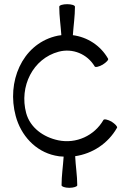

<svg xmlns="http://www.w3.org/2000/svg" viewBox="-20 -725 620 917"><path d="M349 160C349 114 341 67 339 21C421 9 496 -39 539 -115C542 -120 530 -133 513 -144C495 -154 477 -158 474 -152C431 -77 344 -37 258 -55C187 -70 124 -115 105 -185C71 -312 137 -445 260 -478C327 -496 397 -467 432 -408C435 -402 452 -406 470 -416C488 -427 500 -440 496 -445C460 -508 397 -548 328 -557C331 -602 338 -648 338 -693C338 -700 321 -705 301 -705C280 -705 263 -700 263 -693C263 -648 270 -602 273 -557C262 -556 252 -554 241 -551C85 -509 11 -334 55 -171C80 -78 149 -2 243 18C256 21 270 23 284 23C281 69 274 114 274 160C274 166 290 172 311 172C332 172 349 166 349 160Z"/></svg>

Font: Nupuram Light
Style: Regular
Weight: 300
Designer: Santhosh Thottingal (santhosh.thottingal@gmail.com)
Foundry: SMC
Version: Version 1.000